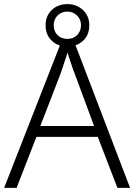

<svg xmlns="http://www.w3.org/2000/svg" viewBox="-20 -907 648 927"><path d="M607.9 0 344.7 -688.5C357.9 -692.9 370.1 -700.2 380.9 -710C400.9 -728 411.1 -753.4 411.1 -785.2C411.1 -814.9 400.9 -839.8 380.4 -858.9C359.4 -877.9 334.5 -887.2 305.2 -887.2C275.4 -887.2 250.5 -877.9 230.5 -859.4C210.4 -840.3 200.2 -815.9 200.2 -785.2C200.2 -753.4 210.4 -728 230.5 -710C241.7 -699.2 254.4 -691.9 269 -687.5L0 0H60.1L155.8 -246.1H452.1L546.9 0ZM305.2 -719.2C265.6 -719.2 239.3 -746.6 239.3 -785.2C239.3 -804.2 245.6 -819.8 258.3 -832.5C271 -844.7 286.6 -851.1 305.2 -851.1C323.2 -851.1 338.4 -844.7 351.6 -832.5C364.7 -819.8 371.1 -804.2 371.1 -785.2C371.1 -746.6 343.8 -719.2 305.2 -719.2ZM434.1 -298.8H174.8L273.9 -555.2C281.7 -580.6 294.9 -617.2 306.2 -652.8C310.5 -637.7 316.4 -620.1 323.2 -600.1C329.6 -580.1 335 -565.4 338.9 -556.2Z"/></svg>

Font: Noto Reveo Sans
Style: Regular
Weight: 300
Designer: Monotype Design Team
Foundry: Monotype Imaging Inc.
Version: Version 2.007